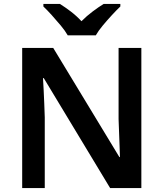

<svg xmlns="http://www.w3.org/2000/svg" viewBox="-20 -958 833 978"><path d="M700 0H541L203 -560H199Q201 -530 202.5 -497Q204 -464 205.5 -429.5Q207 -395 208 -360V0H93V-714H251L588 -158H591Q590 -184 589 -217Q588 -250 586.5 -284.5Q585 -319 584 -351V-714H700ZM325 -778Q312 -801 289.5 -828Q267 -855 243.5 -881Q220 -907 201 -925V-938H285Q311 -922 340.5 -899.5Q370 -877 395 -850Q422 -877 452 -899.5Q482 -922 508 -938H593V-925Q574 -907 550 -881Q526 -855 503.5 -828Q481 -801 468 -778Z"/></svg>

Font: Noto Sans Cham SemiBold
Style: Regular
Weight: 600
Version: Version 2.002